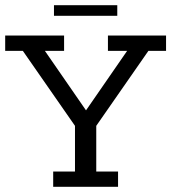

<svg xmlns="http://www.w3.org/2000/svg" viewBox="-20 -720 660 740"><path d="M185 0V-59H269V-235L68 -524H0V-583H227V-524H153L323 -278H300L470 -524H396V-583H620V-524H552L351 -235V-59H435V0ZM188 -659V-700H432V-659Z"/></svg>

Font: Rokkitt
Style: Regular
Weight: 400
Designer: Vernon Adams
Foundry: Vernon Adams
Version: Version 3.103